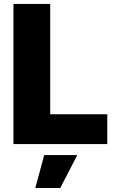

<svg xmlns="http://www.w3.org/2000/svg" viewBox="-20 -727 594 969"><path d="M47.9 0H521.5V-150.4H233.4V-707H47.9ZM158.2 221.7H284.2L370.1 55.7H203.1Z"/></svg>

Font: Pretendard Black
Style: Regular
Weight: 900
Designer: Base glyphs from Inter by Rasmus Andersson; Hangeul glyphs from Noto Sans CJK(Source Han Sans) by Jang Soo-young and Kan
Foundry: Kil Hyung-jin
Version: Version 1.309;Glyphs 3.2 (3225)